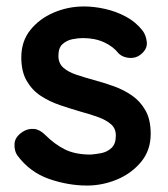

<svg xmlns="http://www.w3.org/2000/svg" viewBox="-20 -565 522 595"><path d="M34 -83Q24 -97 25 -119Q26 -141 51 -157Q67 -167 85 -165.5Q103 -164 120 -147Q149 -118 181 -102Q213 -86 261 -86Q276 -87 294 -90.5Q312 -94 325.5 -106.5Q339 -119 339 -145Q339 -167 324 -180Q309 -193 284.5 -202Q260 -211 230 -219Q199 -228 166.5 -239Q134 -250 107 -267.5Q80 -285 63 -314Q46 -343 46 -387Q46 -437 74 -472Q102 -507 146.5 -526Q191 -545 240 -545Q271 -545 305 -537.5Q339 -530 370 -513.5Q401 -497 422 -470Q433 -455 435 -434Q437 -413 416 -396Q401 -384 381 -385.5Q361 -387 348 -399Q331 -421 302.5 -434Q274 -447 237 -447Q222 -447 204.5 -443.5Q187 -440 174 -428.5Q161 -417 161 -392Q161 -369 176 -355.5Q191 -342 216.5 -333.5Q242 -325 271 -317Q301 -309 332 -298Q363 -287 389 -269Q415 -251 431 -222.5Q447 -194 447 -150Q447 -99 417 -63Q387 -27 342 -8.5Q297 10 250 10Q191 10 132 -10.5Q73 -31 34 -83Z"/></svg>

Font: Quicksand Variable Light
Style: Regular
Weight: 300
Designer: Andrew Paglinawan
Foundry: Andrew Paglinawan
Version: Version 3.004